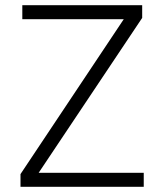

<svg xmlns="http://www.w3.org/2000/svg" viewBox="-20 -720 632 740"><path d="M528 -651 129 -54H534V0H59V-49L457 -646H66V-700H528Z"/></svg>

Font: Albert Sans Light
Style: Regular
Weight: 300
Designer: Andreas Rasmussen
Foundry: a.Foundry
Version: Version 1.025